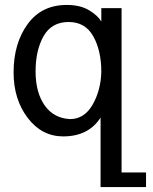

<svg xmlns="http://www.w3.org/2000/svg" viewBox="-20 -557 621 777"><path d="M236 -5Q149 -5 92 -80Q35 -155 35 -264Q35 -381 91.5 -459Q148 -537 250 -537Q305 -537 340.5 -515.5Q376 -494 390 -470V-524H472V141H571V200H387V-81Q338 -5 236 -5ZM124 -268Q124 -184 160 -131.5Q196 -79 263 -75Q321 -75 354.5 -133Q388 -191 390 -266Q390 -352 357.5 -410Q325 -468 258 -468Q189 -468 156.5 -411Q124 -354 124 -268Z"/></svg>

Font: ColatingCofangSans
Style: Regular
Weight: 400
Foundry: GNU
Version: Version 412.227;June 27, 2022;FontCreator 11.0.0.2412 32-bit